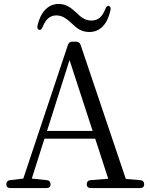

<svg xmlns="http://www.w3.org/2000/svg" viewBox="-20 -948 757 972"><path d="M178 -797C185 -794 191 -800 196 -812C211 -849 232 -870 265 -870C301 -870 322 -848 346 -827C368 -805 393 -786 432 -786C488 -786 524 -827 539 -895C542 -908 539 -915 531 -918C524 -920 517 -914 513 -902C498 -864 478 -844 443 -844C408 -844 387 -864 364 -886C340 -908 315 -928 277 -928C223 -928 185 -886 170 -819C167 -806 171 -799 178 -797ZM32 4H216C229 4 236 -3 236 -15C236 -27 229 -35 217 -36L141 -44L205 -246H462L528 -43L438 -36C426 -35 419 -27 419 -15C419 -3 426 4 439 4H690C703 4 710 -3 710 -15C710 -27 703 -35 691 -36L617 -42L388 -721C384 -732 376 -737 365 -737H346C335 -737 328 -732 324 -721L98 -44L31 -36C19 -35 12 -27 12 -15C12 -3 19 4 32 4ZM218 -285 332 -644 449 -285Z"/></svg>

Font: 寒蝉锦书宋
Style: Regular
Weight: 400
Designer: 寒蝉锦书宋{Warren} 思源宋体{Ryoko NISHIZUKA 西塚涼子 (kana & ideographs); Frank Grießhammer (Latin, Greek & Cyrillic); Wenlong ZHANG 
Foundry: Adobe & ChillType
Version: Version 2.000;Glyphs 3.1.1 (3135)